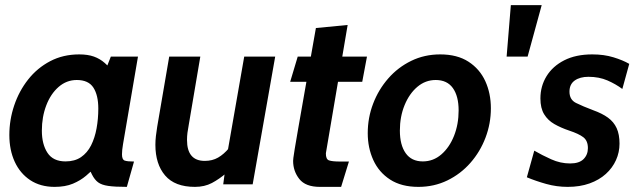

<svg xmlns="http://www.w3.org/2000/svg" viewBox="-20 -720 2491 750"><path d="M193.5 10Q138 10 98.2 -16.2Q58.5 -42.5 37.5 -88.2Q16.5 -134 16.5 -192.5Q16.5 -252 35.5 -308.2Q54.5 -364.5 90 -409.5Q125.5 -454.5 176 -481Q226.5 -507.5 289.5 -507.5Q323 -507.5 346.8 -499Q370.5 -490.5 389.2 -474Q408 -457.5 425 -433.5L378 -410L413 -499H519L460.5 -156.5Q456.5 -133 456.5 -117Q456.5 -96.5 467 -92.8Q477.5 -89 503.5 -89L475.5 10Q428.5 10 402.8 6.2Q377 2.5 363.2 -7.8Q349.5 -18 339.5 -37.8Q329.5 -57.5 314.5 -89.5L355.5 -70.5Q338 -52 316.2 -33.5Q294.5 -15 264.8 -2.5Q235 10 193.5 10ZM236 -89.5Q272 -89.5 296.5 -106.2Q321 -123 335.8 -152.2Q350.5 -181.5 357.2 -218.5Q364 -255.5 364 -296Q364 -348 344.8 -377.8Q325.5 -407.5 280 -407.5Q240 -407.5 209 -380.5Q178 -353.5 160.8 -308.5Q143.5 -263.5 143.5 -209.5Q143.5 -156.5 165.5 -123Q187.5 -89.5 236 -89.5Z M741.5 10Q663 10 625 -34.5Q587 -79 587 -154.5Q587 -171 589 -188.5Q591 -206 594 -224.5L641 -499H762.5L717.5 -233.5Q714 -215 712.2 -201Q710.5 -187 710.5 -173.5Q710.5 -91.5 780 -91.5Q809.5 -91.5 832 -104.5Q854.5 -117.5 874.5 -141.5L864 -44Q836.5 -20.5 807.8 -5.2Q779 10 741.5 10ZM852 0 868 -121.5 934 -499H1055L967 0Z M1229.5 10Q1173.5 10 1149.2 -20.8Q1125 -51.5 1125 -91.5Q1125 -95 1126 -103.5Q1127 -112 1131.2 -138Q1135.5 -164 1145 -218.8Q1154.5 -273.5 1171.2 -368.2Q1188 -463 1214 -610.5L1338 -622.5L1253 -121.5Q1252.5 -98 1265.2 -93.5Q1278 -89 1308.5 -89H1343L1312.5 10ZM1113.5 -400.5 1143 -499H1413.5L1395 -400.5Z M1614.5 10Q1548 10 1504 -18.5Q1460 -47 1438.2 -94.8Q1416.5 -142.5 1416.5 -200Q1416.5 -260 1437.5 -315Q1458.5 -370 1496.5 -413.5Q1534.5 -457 1586.2 -482.2Q1638 -507.5 1699.5 -507.5Q1766 -507.5 1810 -479Q1854 -450.5 1875.8 -402.8Q1897.5 -355 1897.5 -297Q1897.5 -237.5 1876.5 -182.2Q1855.5 -127 1817.5 -83.8Q1779.5 -40.5 1727.5 -15.2Q1675.5 10 1614.5 10ZM1631.5 -89.5Q1672.5 -89.5 1704 -116.8Q1735.5 -144 1753.5 -189.2Q1771.5 -234.5 1771.5 -288.5Q1771.5 -344.5 1749 -376Q1726.5 -407.5 1682 -407.5Q1642 -407.5 1610.5 -381Q1579 -354.5 1560.5 -309.5Q1542 -264.5 1542 -210Q1542 -153.5 1564.8 -121.5Q1587.5 -89.5 1631.5 -89.5Z M1959 -499 1975.5 -700H2096L2041 -499Z M2197.5 10Q2154.5 10 2113.5 -1.5Q2072.5 -13 2038 -27.5L2067 -131.5Q2097 -114 2133 -97.8Q2169 -81.5 2207 -81.5Q2242.5 -81.5 2259.5 -98.5Q2276.5 -115.5 2276.5 -141.5Q2276.5 -170 2258.8 -183.8Q2241 -197.5 2203 -210Q2170.5 -221 2145.2 -235.5Q2120 -250 2105.5 -273.8Q2091 -297.5 2091 -335.5Q2091 -383.5 2115 -422.5Q2139 -461.5 2184.2 -484.5Q2229.5 -507.5 2293.5 -507.5Q2339.5 -507.5 2376.2 -496.2Q2413 -485 2438 -470.5L2411 -372.5Q2385.5 -391.5 2352.8 -405.8Q2320 -420 2278.5 -420Q2245.5 -420 2225 -405.5Q2204.5 -391 2204.5 -362Q2204.5 -330.5 2230.2 -317.8Q2256 -305 2297 -289.5Q2332 -277 2354.8 -260.5Q2377.5 -244 2388.8 -219.5Q2400 -195 2400 -159Q2400 -125 2386.2 -94.5Q2372.5 -64 2346.5 -40.5Q2320.5 -17 2283 -3.5Q2245.5 10 2197.5 10Z"/></svg>

Font: Cabin
Style: Bold Italic
Weight: 700
Width: 4
Italic angle: -10°
Designer: Pablo Impallari
Foundry: Pablo Impallari. http://www.impallari.com Igino Marini. http://www.ikern.com
Version: Version 3.001